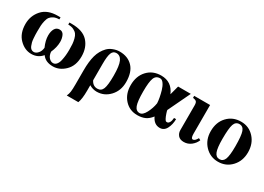

<svg xmlns="http://www.w3.org/2000/svg" viewBox="-13 -1142 2775 2017"><g transform="rotate(30 1375.0 -134.0)"><path d="M419 -448V-473H448Q582 -473 645 -404.5Q708 -336 708 -227Q708 -114 642.5 -50Q577 14 497 14Q407 14 365 -46Q315 14 235 14Q155 14 90.5 -51Q26 -116 26 -230Q26 -329 90 -401Q154 -473 277 -473H311V-448Q272 -448 245.5 -435Q219 -422 205 -403.5Q191 -385 183.5 -352Q176 -319 174.5 -293Q173 -267 173 -224Q173 -200 173.5 -185Q174 -170 176 -141.5Q178 -113 182.5 -95Q187 -77 195 -57Q203 -37 216.5 -27Q230 -17 248 -17Q274 -17 297.5 -43.5Q321 -70 325 -112Q293 -184 293 -244Q293 -294 311.5 -326Q330 -358 368 -358Q405 -358 421 -324Q437 -290 437 -247Q437 -183 405 -111Q409 -67 431.5 -42Q454 -17 482 -17Q506 -17 523 -37.5Q540 -58 547.5 -92Q555 -126 558 -157.5Q561 -189 561 -224Q561 -265 559 -292.5Q557 -320 549 -352Q541 -384 526.5 -403Q512 -422 485 -435Q458 -448 419 -448Z M1028 14H1029Q981 14 938 -12V54Q938 156 918 205H778Q791 177 795 147Q799 117 799 55V-113Q799 -220 819 -292.5Q839 -365 889 -417Q913 -442 952.5 -457.5Q992 -473 1031 -473Q1129 -473 1188.5 -411.5Q1248 -350 1248 -228Q1248 -123 1183.5 -54.5Q1119 14 1028 14ZM938 -271V-72Q965 -17 1019 -17Q1066 -17 1083.5 -62Q1101 -107 1101 -220Q1101 -342 1078 -392Q1055 -442 1008 -442Q969 -442 953.5 -403Q938 -364 938 -271Z M1872 -154H1897Q1896 -88 1870 -38Q1844 12 1792 12Q1723 12 1687 -65Q1653 -21 1614 -3.5Q1575 14 1521 14Q1427 14 1366 -53Q1305 -120 1305 -226Q1305 -336 1369 -404.5Q1433 -473 1535 -473Q1662 -473 1714 -352H1715L1744 -461H1898L1769 -191Q1769 -183 1778 -156Q1790 -120 1800 -102Q1810 -84 1815.5 -81Q1821 -78 1830 -78Q1846 -78 1858 -98Q1870 -118 1872 -154ZM1641 -198Q1640 -226 1633 -264Q1626 -302 1614 -343.5Q1602 -385 1582 -413.5Q1562 -442 1538 -442Q1488 -442 1470 -395.5Q1452 -349 1452 -233Q1452 -114 1470 -65.5Q1488 -17 1532 -17Q1569 -17 1600 -76Q1631 -135 1641 -198Z M2132 -461V-112Q2132 -56 2156 -56Q2180 -56 2205 -101L2228 -89Q2211 -46 2172.5 -16Q2134 14 2085 14Q2039 14 2016 -12.5Q1993 -39 1993 -77V-376Q1993 -409 1981.5 -421Q1970 -433 1939 -437V-461Z M2504 -473Q2599 -473 2662.5 -404Q2726 -335 2726 -229Q2726 -124 2661.5 -55Q2597 14 2500 14Q2405 14 2340 -54.5Q2275 -123 2275 -228Q2275 -337 2339.5 -405Q2404 -473 2504 -473ZM2501 -442Q2455 -442 2438.5 -394.5Q2422 -347 2422 -218Q2422 -109 2440 -63Q2458 -17 2501 -17Q2544 -17 2561.5 -61.5Q2579 -106 2579 -218Q2579 -346 2562 -394Q2545 -442 2501 -442Z"/></g></svg>

Font: STIX MathJax Main
Style: Bold
Weight: 700
Designer: MicroPress Inc., with final additions and corrections provided by Coen Hoffman, Elsevier (retired)
Version: Version 1.1.1